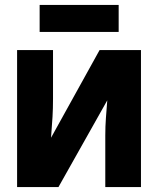

<svg xmlns="http://www.w3.org/2000/svg" viewBox="-20 -755 640 775"><path d="M459 -626V-735H140V-626ZM216 0 413 -350Q410 -312 407.5 -278.5Q405 -245 405 -208V0H549V-553H382L186 -199Q190 -250 192 -283.5Q194 -317 194 -356V-553H49V0Z"/></svg>

Font: Noto Sans Mono UI ExtraBold
Style: Regular
Weight: 800
Designer: Monotype Design team
Foundry: Monotype Imaging Inc.
Version: 1.000